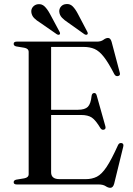

<svg xmlns="http://www.w3.org/2000/svg" viewBox="-20 -904 653 941"><path d="M47 -689Q47 -700 62 -700H455Q475 -700 487 -709Q499 -718 509.5 -718Q521.5 -718 527 -699L567 -548Q571 -534.5 559.5 -531.5Q547 -528 540 -541Q511.5 -596.5 489 -625.2Q466.5 -654 443.5 -664Q420.5 -674 390 -674H230.5V-366H362Q396 -366 410.5 -380.5Q425 -395 429 -434.5Q431 -447 440.5 -448Q450.5 -449.5 454 -436L496.5 -285Q500 -271.5 489.5 -268.5Q479.5 -265.5 472.5 -275.5Q449 -315 430 -327.8Q411 -340.5 377 -340.5H230.5V-59.5Q230.5 -26 272 -26H400Q431 -26 454.8 -38Q478.5 -50 502.5 -86Q526.5 -122 558.5 -193Q564 -204.5 575 -203Q588 -201 584 -185L539.5 -3.5Q534 16.5 520.5 16.5Q510 16.5 497.5 8.2Q485 0 462 0H62Q47 0 47 -11Q47 -20.5 59.5 -23.5L99 -30Q120.5 -34 120.5 -50.5V-649.5Q120.5 -666 99 -670L59.5 -676.5Q47 -679.5 47 -689ZM361.5 -836.5 407.5 -749Q412.5 -739.5 408 -735.5Q402.5 -731 393.5 -736.5L312.5 -794Q295.5 -805 283.8 -817.2Q272 -829.5 270.5 -846.5Q269.5 -861 279 -872Q288.5 -883 304.5 -884Q323 -886 336.2 -872.8Q349.5 -859.5 361.5 -836.5ZM224.5 -836.5 271.5 -749Q276.5 -740 272.5 -735.5Q267 -731 258 -736.5L176.5 -793Q159 -803.5 147.2 -815.5Q135.5 -827.5 133.5 -844.5Q132 -859.5 141.5 -870.5Q151 -881.5 166.5 -883.5Q185 -885.5 198.5 -872.5Q212 -859.5 224.5 -836.5Z"/></svg>

Font: Fraunces 72pt S000
Style: Regular
Weight: 400
Version: Version 1.000; ttfautohint (v1.8.3)